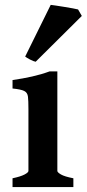

<svg xmlns="http://www.w3.org/2000/svg" viewBox="-20 -758 352 778"><path d="M30.8 0V-35.6Q63.5 -42.5 79.3 -50.8Q95.2 -59.1 95.2 -65.4V-316.4Q95.2 -349.6 93.3 -366.2Q91.3 -382.8 78.1 -389.4Q64.9 -396 30.8 -399.4V-433.6Q72.3 -439.5 110.1 -448Q147.9 -456.5 181.2 -468.8H212.4V-65.4Q212.4 -59.6 227.1 -51Q241.7 -42.5 277.3 -35.6V0ZM124.5 -507.8Q115.7 -509.3 101.6 -516.8Q87.4 -524.4 82 -528.8L185.5 -738.3Q190.9 -737.8 206.5 -735.4Q222.2 -732.9 241 -730Q259.8 -727.1 275.4 -724.1Q291 -721.2 296.4 -719.7L311.5 -693.4Z"/></svg>

Font: Gentium Plus
Style: Bold
Weight: 700
Designer: Victor Gaultney, Annie Olsen, Iska Routamaa, Becca Hirsbrunner
Foundry: SIL International
Version: Version 6.101